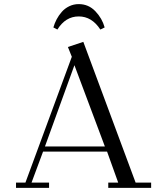

<svg xmlns="http://www.w3.org/2000/svg" viewBox="-20 -916 777 936"><path d="M58.1 0V-25.9H104L330.1 -639.2L311 -687L386.2 -711.9L641.1 -25.9H716.8V0H507.8V-25.9H556.2L502 -176.8H189.9L133.8 -25.9H219.2V0ZM199.2 -202.1H491.2L342.8 -598.1ZM240.2 -782.2Q246.1 -802.7 256.1 -821.8Q266.1 -840.8 281 -857.9Q295.9 -875 317.4 -885.5Q338.9 -896 363.8 -896Q411.6 -896 444.8 -861.3Q478 -826.7 490.2 -782.2L469.2 -772Q427.7 -835.9 363.8 -835.9Q299.3 -835.9 259.8 -772Z"/></svg>

Font: Dehuti
Style: Book
Weight: 400
Version: Version 1.2